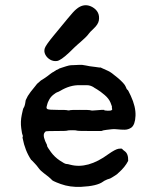

<svg xmlns="http://www.w3.org/2000/svg" viewBox="-20 -692 587 746"><path d="M199 -81ZM488 -320Q508 -277 506.5 -242Q505 -207 490 -196Q478 -188 464 -188Q450 -188 436.5 -189.5Q423 -191 415.5 -190Q408 -189 394 -187.5Q380 -186 374 -183H333Q281 -183 279 -184.5Q277 -186 260.5 -186Q244 -186 241 -184.5Q238 -183 201.5 -183Q165 -183 160 -182Q155 -181 152 -175Q145 -162 163 -128V-126L162 -127Q164 -120 178 -101Q192 -82 212 -68.5Q232 -55 237.5 -55Q243 -55 253 -52Q321 -34 401 -93Q428 -112 440.5 -114Q453 -116 455 -113Q457 -110 464 -105Q479 -95 478 -67Q466 -43 441 -21Q438 -19 438 -18.5Q438 -18 437 -17Q432 -13 428 -10.5Q424 -8 416 -3Q408 2 405 2.5Q402 3 397 5Q383 11 380 14Q357 31 295 34Q252 36 216 23Q180 10 180 5Q180 5 176.5 2Q173 -1 168 -5.5Q163 -10 150.5 -19Q138 -28 130 -39Q122 -50 115.5 -56.5Q109 -63 106 -66.5Q103 -70 102.5 -70Q102 -70 101 -71Q77 -107 68 -155Q67 -159 68 -159.5Q69 -160 68.5 -164.5Q68 -169 67 -169Q66 -169 62.5 -194Q59 -219 64.5 -245.5Q70 -272 71 -272Q76 -277 79 -297V-298L80 -303L88 -319L99 -335Q110 -348 117.5 -358Q125 -368 127 -369Q129 -370 133.5 -374.5Q138 -379 141.5 -381Q145 -383 148 -385Q151 -387 155 -389.5Q159 -392 165.5 -397Q172 -402 174.5 -404Q177 -406 180 -408Q183 -410 184.5 -411Q186 -412 186.5 -412Q187 -412 188.5 -413Q190 -414 190.5 -414.5Q191 -415 194 -416.5Q197 -418 197 -419L208 -424Q207 -425 220 -429Q233 -433 237 -434.5Q241 -436 248 -437.5Q255 -439 266.5 -439Q278 -439 288 -440Q298 -441 314 -437.5Q330 -434 341.5 -433Q353 -432 353.5 -431.5Q354 -431 356.5 -431Q359 -431 363.5 -430Q368 -429 368.5 -430Q369 -431 379 -426Q389 -421 400 -416.5Q411 -412 437.5 -389.5Q464 -367 468.5 -355Q473 -343 475 -343.5Q477 -344 488 -320ZM290 -361Q252 -362 214 -339Q205 -334 202 -333.5Q199 -333 188 -324.5Q177 -316 171 -304.5Q165 -293 164.5 -290Q164 -287 161.5 -279Q159 -271 164.5 -268Q170 -265 204.5 -265Q239 -265 240.5 -264Q242 -263 246.5 -263Q251 -263 252 -264Q253 -265 290.5 -265Q328 -265 330 -264Q334 -261 361 -264L373 -265H385L386 -263Q416 -259 416 -268Q416 -270 415 -271.5Q414 -273 415 -275Q416 -277 409.5 -293Q403 -309 386.5 -323Q370 -337 357.5 -344.5Q345 -352 345 -352Q345 -352 344 -353Q331 -361 318 -361Q305 -361 290 -361ZM276 -656Q306 -682 338 -665Q370 -647 364 -612Q361 -597 344.5 -581.5Q328 -566 324.5 -560.5Q321 -555 309.5 -544Q298 -533 293 -529Q288 -525 281.5 -519Q275 -513 269.5 -508Q264 -503 249 -488Q216 -457 201.5 -455Q187 -453 174.5 -460.5Q162 -468 156 -480Q150 -492 154 -504.5Q158 -517 189.5 -555Q221 -593 243.5 -620.5Q266 -648 276 -656Z"/></svg>

Font: TT2020 Style E
Style: Regular
Weight: 400
Version: Version 00.2